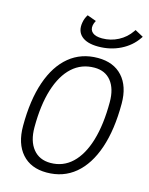

<svg xmlns="http://www.w3.org/2000/svg" viewBox="-136 -1009 857 1104"><g transform="rotate(15 293.0 -457.5)"><path d="M250.5 9.8Q156.2 9.8 103.8 -49.6Q51.3 -108.9 51.3 -214.4Q51.3 -368.2 88.9 -477.5Q126.5 -586.9 197.3 -645Q268.1 -703.1 367.2 -703.1Q460.9 -703.1 513.4 -645.3Q565.9 -587.4 565.9 -484.4Q565.9 -329.1 528.3 -218.5Q490.7 -107.9 420.2 -49.1Q349.6 9.8 250.5 9.8ZM257.8 -49.3Q333 -49.3 386.7 -100.1Q440.4 -150.9 469 -246.1Q497.6 -341.3 497.6 -475.1Q497.6 -554.7 461.9 -599.4Q426.3 -644 362.3 -644Q285.2 -644 230.2 -594Q175.3 -543.9 146 -450Q116.7 -356 116.7 -223.6Q116.7 -141.6 154.1 -95.5Q191.4 -49.3 257.8 -49.3ZM350.1 -766.6Q282.2 -766.6 249.8 -795.9Q217.3 -825.2 227.1 -877.9Q231.4 -902.8 245.6 -924.8L299.3 -905.3Q290.5 -888.7 288.6 -877Q283.7 -849.1 302.2 -833.5Q320.8 -817.9 359.4 -817.9Q410.6 -817.9 455.3 -841.3Q500 -864.7 528.3 -906.2L533.7 -914.1L583.5 -887.2L577.1 -877.9Q541.5 -825.7 481.4 -796.1Q421.4 -766.6 350.1 -766.6Z"/></g></svg>

Font: Cascadia Code PL Light
Style: Italic
Weight: 300
Italic angle: -10°
Monospace: yes
Designer: Aaron Bell
Foundry: Saja Typeworks
Version: Version 2404.023; ttfautohint (v1.8.4)